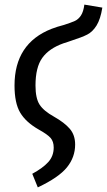

<svg xmlns="http://www.w3.org/2000/svg" viewBox="-20 -598 464 833"><path d="M120 156Q166 131 189.5 105Q213 79 213 42Q213 16 199.5 0.5Q186 -15 148 -36Q92 -68 67.5 -109.5Q43 -151 43 -227Q43 -410 204 -473Q227 -482 258 -490Q289 -500 304.5 -507Q320 -514 331 -530.5Q342 -547 346 -578L424 -565Q416 -515 399 -487.5Q382 -460 358.5 -448Q335 -436 291 -422Q284 -419 275 -416.5Q266 -414 255 -410Q193 -388 163.5 -347Q134 -306 134 -227Q134 -172 151.5 -144.5Q169 -117 214 -92Q260 -66 283 -39Q306 -12 306 29Q306 84 270.5 128Q235 172 144 215Z"/></svg>

Font: Fira Sans Extra Condensed
Style: Italic
Weight: 400
Width: 3
Italic angle: -8°
Designer: Carrois Corporate & Edenspiekermann AG
Foundry: Carrois Corporate GbR & Edenspiekermann AG
Version: Version 4.203